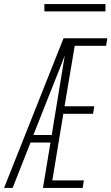

<svg xmlns="http://www.w3.org/2000/svg" viewBox="-27 -923 547 943"><path d="M-7 0 285 -735H500L494 -698H340L290 -401H436L430 -364H284L230 -37H385L379 0H184L221 -223H123L35 0ZM137 -260H227L291 -650Q276 -610 260 -570Q244 -530 228 -490ZM491 -867H191V-903H491Z"/></svg>

Font: Iosevka SS04 XLt Obl
Style: Regular
Weight: 200
Italic angle: -9°
Monospace: yes
Designer: Belleve Invis
Foundry: Belleve Invis
Version: Version 19.0.0; ttfautohint (v1.8.4)